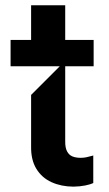

<svg xmlns="http://www.w3.org/2000/svg" viewBox="-20 -696 410 724"><path d="M256.4 7.8Q210.6 7.5 174.2 -9.1Q137.8 -25.6 117.2 -59.3Q96.6 -93 97.3 -142.8V-338.1L205.3 -446L97.3 -483.7V-676.1H225.9V-164.1Q225.5 -139.2 232.8 -125.4Q240.1 -111.5 253 -106.2Q266 -100.9 284.1 -100.9Q295.5 -100.9 305.8 -103Q316.1 -105.1 331 -109.4H331.7V-5.7Q321.4 -0.7 301.3 3.4Q281.2 7.5 256.4 7.8ZM19.9 -446V-545.5H333.1V-446Z"/></svg>

Font: Riot Sans
Style: Regular
Weight: 400
Designer: Rasmus Andersson
Foundry: rsms
Version: Version 3.005